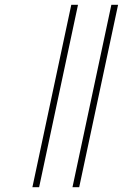

<svg xmlns="http://www.w3.org/2000/svg" viewBox="-20 -780 580 800"><path d="M282 0 444 -760H472L310 0ZM115 0 277 -760H305L143 0Z"/></svg>

Font: Noto Serif Thin
Style: Italic
Weight: 100
Italic angle: -12°
Designer: Monotype Design Team
Foundry: Monotype Imaging Inc.
Version: Version 2.014; ttfautohint (v1.8.4.7-5d5b)